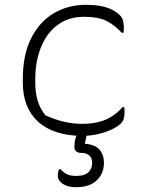

<svg xmlns="http://www.w3.org/2000/svg" viewBox="-20 -556 640 800"><path d="M338 -536Q370 -536 396.5 -531.5Q423 -527 444 -517Q465 -507 480 -492Q490 -482 493 -469Q496 -456 496 -439Q496 -431 495.5 -426.5Q495 -422 494 -419H488Q456 -453 422.5 -469.5Q389 -486 330 -486Q266 -486 220.5 -452.5Q175 -419 151 -360Q127 -301 127 -226V-210Q127 -169 137.5 -135Q148 -101 170 -75Q208 -58 245.5 -49Q283 -40 321 -40Q360 -40 390.5 -47.5Q421 -55 446 -71Q471 -87 491 -110H497Q498 -107 498.5 -102.5Q499 -98 499 -90Q499 -77 496.5 -64.5Q494 -52 483 -41Q470 -28 445.5 -16.5Q421 -5 389.5 2.5Q358 10 322 10Q262 10 215.5 -5.5Q169 -21 138 -49.5Q107 -78 91 -119Q75 -160 75 -211V-226Q75 -328 110 -397Q145 -466 204.5 -501Q264 -536 338 -536ZM349 -21Q346 -13 344 -5Q342 3 340.5 10.5Q339 18 337.5 25Q336 32 334 39V43Q375 46 394 67Q413 88 413 123Q413 167 383 195.5Q353 224 297 224Q272 224 255 217Q238 210 229.5 199.5Q221 189 221 177Q221 172 221.5 167.5Q222 163 223 158.5Q224 154 226 149H232Q246 164 260 170.5Q274 177 298 177Q331 177 347.5 162.5Q364 148 364 123Q364 103 352.5 92Q341 81 317 81Q305 81 297.5 74.5Q290 68 290 59Q290 48 291 38.5Q292 29 294.5 20.5Q297 12 300 4.5Q303 -3 306 -10Q308 -14 313.5 -17.5Q319 -21 328 -22Q337 -23 349 -21Z"/></svg>

Font: Recursive Monospace Casual Light
Style: Regular
Weight: 300
Version: Version 1.047